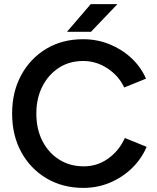

<svg xmlns="http://www.w3.org/2000/svg" viewBox="-20 -903 763 935"><path d="M386 12Q285 12 206.5 -34.5Q128 -81 83.5 -162.5Q39 -244 39 -350Q39 -456 83.5 -537.5Q128 -619 205.5 -665.5Q283 -712 385 -712Q453 -712 513.5 -687.5Q574 -663 620 -620Q666 -577 691 -520L585 -477Q558 -534 503.5 -570Q449 -606 385 -606Q318 -606 267 -573Q216 -540 186.5 -482.5Q157 -425 157 -350Q157 -274 186.5 -216.5Q216 -159 268 -126Q320 -93 388 -93Q454 -93 507 -131Q560 -169 588 -231L694 -188Q669 -129 622.5 -84Q576 -39 515.5 -13.5Q455 12 386 12ZM306 -748 422 -883H552L423 -748Z"/></svg>

Font: Figtree SemiBold
Style: Regular
Weight: 600
Designer: Erik Kennedy
Foundry: Erik Kennedy
Version: Version 2.001; ttfautohint (v1.8.4.7-5d5b);gftools[0.9.27]